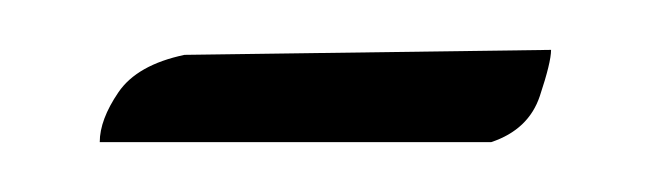

<svg xmlns="http://www.w3.org/2000/svg" viewBox="-20 -488 261 77"><path d="M20 -431Q20 -440 27.5 -451Q35 -462 54 -466L201 -468Q201 -463 196.5 -449.5Q192 -436 177 -431Z"/></svg>

Font: Great Vibes
Style: Regular
Weight: 400
Designer: Robert E. Leuschke, Viktoriya Grabowska, Viviana Monsalve, Eben Sorkin
Foundry: Robert E. Leuschke
Version: Version 1.103; ttfautohint (v1.8.4.7-5d5b)